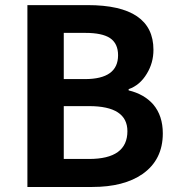

<svg xmlns="http://www.w3.org/2000/svg" viewBox="-20 -743 705 763"><path d="M88.9 0V-722.7H328.1Q589.8 -722.7 589.8 -544.9Q589.8 -493.2 563.5 -450.2Q536.1 -404.3 491.2 -388.7V-383.8Q552.7 -369.1 588.9 -328.1Q627 -283.2 627 -212.9Q627 -108.4 546.9 -51.8Q472.7 0 346.7 0ZM233.4 -111.3H334Q486.3 -111.3 486.3 -221.7Q486.3 -321.3 334 -321.3H233.4ZM233.4 -428.7H317.4Q449.2 -428.7 449.2 -523.4Q449.2 -570.3 417 -591.8Q385.7 -612.3 319.3 -612.3H233.4Z"/></svg>

Font: Bpmf GenYo Gothic B
Style: B
Weight: 700
Foundry: But Ko
Version: Version 1.320